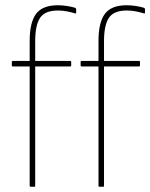

<svg xmlns="http://www.w3.org/2000/svg" viewBox="-20 -711 572 731"><path d="M97 0Q95 0 94 -1Q93 -2 93 -4V-458H29Q25 -458 25 -462V-475Q25 -479 29 -479H93V-555Q93 -626 117.5 -658.5Q142 -691 200 -691Q218 -691 236.5 -688Q255 -685 267 -681Q270 -679 270 -676V-663Q270 -659 266 -660Q250 -665 233.5 -668Q217 -671 201 -671Q151 -671 132.5 -643Q114 -615 114 -554V-479H247Q251 -479 251 -475V-462Q251 -458 247 -458H114V-4Q114 -2 113.5 -1Q113 0 111 0ZM359 0Q357 0 356 -1Q355 -2 355 -4V-458H291Q287 -458 287 -462V-475Q287 -479 291 -479H355V-555Q355 -626 379.5 -658.5Q404 -691 462 -691Q480 -691 498.5 -688Q517 -685 529 -681Q532 -679 532 -676V-663Q532 -659 528 -660Q512 -665 495.5 -668Q479 -671 463 -671Q413 -671 394.5 -643Q376 -615 376 -554V-479H509Q513 -479 513 -475V-462Q513 -458 509 -458H376V-4Q376 -2 375.5 -1Q375 0 373 0Z"/></svg>

Font: Sofia Sans Condensed Thin
Style: Regular
Weight: 250
Version: Version 4.100